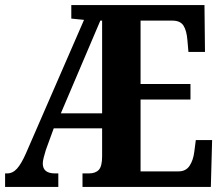

<svg xmlns="http://www.w3.org/2000/svg" viewBox="-20 -734 875 754"><path d="M0 0V-53H8Q30 -53 47 -72Q64 -91 82 -132L310 -656L260 -661V-714H783L785 -530H720L716 -576Q713 -614 700.5 -633.5Q688 -653 657 -653H532V-404H728V-343H532V-61H681Q710 -61 724.5 -83Q739 -105 743 -138L749 -184H813L808 0H304V-53H329Q355 -53 368 -67Q381 -81 381 -120V-230H191L160 -145Q155 -129 151.5 -115Q148 -101 148 -92Q148 -53 196 -53H209V0ZM219 -289H381V-653H374Z"/></svg>

Font: Noto Serif Tamil ExtraCondensed ExtraBold
Style: Italic
Weight: 800
Width: 2
Italic angle: -12°
Designer: Indian Type Foundry, Tom Grace, and the Monotype Design Team
Foundry: Monotype Imaging Inc.
Version: Version 2.003; ttfautohint (v1.8.4.7-5d5b)